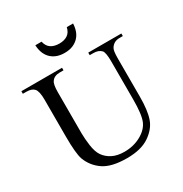

<svg xmlns="http://www.w3.org/2000/svg" viewBox="-208 -1063 1175 1236"><g transform="rotate(-30 380.0 -445.5)"><path d="M502.1 -677.9V-696.9H748.2V-677.9H723.1Q680.5 -677.9 659 -643.1Q648.2 -627.7 648.2 -569.2V-286.2Q648.2 -182.1 627.7 -124.1Q607.2 -66.2 545.9 -24.6Q484.6 16.9 380 16.9Q266.2 16.9 207.2 -23.1Q148.2 -63.1 123.1 -129.7Q107.2 -175.9 107.2 -301V-573.8Q107.2 -637.9 89.2 -657.9Q71.3 -677.9 31.3 -677.9H5.1V-696.9H307.2V-677.9H280.5Q236.9 -677.9 219 -650.3Q205.1 -632.3 205.1 -573.8V-269.7Q205.1 -229.2 212.3 -176.9Q219.5 -124.6 239.7 -94.9Q260 -65.1 296.2 -46.2Q332.3 -27.2 386.2 -27.2Q454.4 -27.2 508.7 -57.2Q563.1 -87.2 582.6 -133.3Q602.1 -179.5 602.1 -291.3V-573.8Q602.1 -638.5 588.2 -655.9Q568.2 -677.9 528.2 -677.9ZM371.3 -770.8Q335.4 -770.8 309.2 -781.8Q283.1 -792.8 266.2 -811.5Q249.2 -830.3 240.5 -855.1Q231.8 -880 230.8 -908.2H276.9Q285.1 -871.8 309.5 -855.9Q333.8 -840 371.3 -840Q407.7 -840 432.1 -855.9Q456.4 -871.8 464.6 -908.2H511.3Q510.3 -880 501.8 -855.1Q493.3 -830.3 475.9 -811.5Q458.5 -792.8 432.6 -781.8Q406.7 -770.8 371.3 -770.8Z"/></g></svg>

Font: MM Jasmine
Style: Regular
Weight: 400
Designer: Khon Soe Zaw Thu
Version: Version 1.00 July 11, 2016, initial release